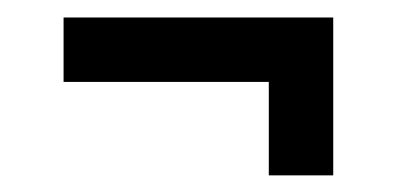

<svg xmlns="http://www.w3.org/2000/svg" viewBox="-20 -286 486 225"><path d="M370.5 -265.5V-80.5H295V-190H54.5V-265.5Z"/></svg>

Font: League Spartan Thin
Style: Regular
Weight: 400
Version: Version 2.002